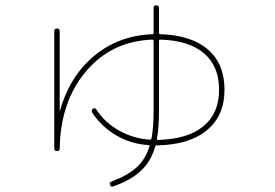

<svg xmlns="http://www.w3.org/2000/svg" viewBox="-20 -652 1040 727"><path d="M586.9 -502Q582 -502 582 -497.1V-232.4Q582 -167 574.2 -127Q574.2 -122.1 578.1 -122.1Q690.4 -125 750 -173.8Q809.6 -222.7 809.6 -312Q809.6 -401.4 752.4 -450.2Q695.3 -499 586.9 -502ZM185.5 -89.8V-534.2Q185.5 -543.9 195.8 -543.9Q206.1 -543.9 206.1 -534.2V-231.4V-230.5L207 -232.4Q243.2 -362.3 335.9 -439.9Q428.7 -517.6 557.6 -522.5Q561.5 -522.5 561.5 -527.3V-622.1Q561.5 -631.8 571.8 -631.8Q582 -631.8 582 -622.1V-527.3Q582 -522.5 587.9 -522.5Q705.1 -518.6 767.6 -464.4Q830.1 -410.2 830.1 -312Q830.1 -213.9 763.2 -158.7Q696.3 -103.5 574.2 -101.6Q569.3 -101.6 567.4 -96.7Q551.8 -41 513.7 -5.4Q475.6 30.3 409.2 53.7Q400.4 57.6 396.5 47.9Q392.6 39.1 402.3 35.2Q462.9 12.7 496.6 -17.6Q530.3 -47.9 545.9 -97.7Q547.9 -102.5 543 -102.5Q476.6 -106.4 419.9 -139.6Q363.3 -172.9 329.1 -225.6Q324.2 -234.4 332 -240.2Q340.8 -245.1 345.7 -236.3Q377 -187.5 431.6 -157.2Q486.3 -127 548.8 -123Q551.8 -123 553.7 -127.9Q561.5 -167 561.5 -232.4V-497.1Q561.5 -502 556.6 -502Q402.3 -496.1 305.7 -381.8Q209 -267.6 206.1 -89.8Q206.1 -80.1 195.8 -80.1Q185.5 -80.1 185.5 -89.8Z"/></svg>

Font: Rounded Mgen+ 1mn thin
Style: Regular
Weight: 100
Designer: [Source Han Sans]
Ryoko NISHIZUKA  (kana & ideographs); Paul D. Hunt (Latin, Greek & Cyrillic); Wenlong ZHANG  (bopomofo
Version: Version 1.059.20150602